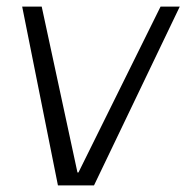

<svg xmlns="http://www.w3.org/2000/svg" viewBox="-20 -560 563 580"><path d="M47 -540H106L214 -39H217L465 -540H523L264 0H155Z"/></svg>

Font: Pathway Extreme 8pt Thin
Style: Italic
Weight: 100
Italic angle: -8°
Designer: Eduardo Rodriguez Tunni
Foundry: Eduardo Rodriguez Tunni
Version: Version 1.000